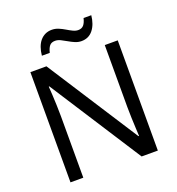

<svg xmlns="http://www.w3.org/2000/svg" viewBox="-159 -1041 1078 1169"><g transform="rotate(-20 380.0 -456.5)"><path d="M663 0H558L176 -593H172Q174 -570 175.5 -538.5Q177 -507 178.5 -471.5Q180 -436 180 -399V0H97V-714H201L582 -123H586Q585 -139 583.5 -171Q582 -203 580.5 -241Q579 -279 579 -311V-714H663ZM197 -784Q200 -814 208.5 -837.5Q217 -861 231 -877.5Q245 -894 264 -903Q283 -912 307 -912Q329 -912 349.5 -903.5Q370 -895 389 -883.5Q408 -872 425.5 -863.5Q443 -855 459 -855Q482 -855 494.5 -869.5Q507 -884 514 -913H564Q558 -855 530 -820Q502 -785 455 -785Q434 -785 414 -793.5Q394 -802 374.5 -813.5Q355 -825 337.5 -833.5Q320 -842 303 -842Q279 -842 267 -827.5Q255 -813 248 -784Z"/></g></svg>

Font: Noto Sans Khmer UI
Style: Regular
Weight: 400
Designer: Danh Hong and the Monotype Design Team
Foundry: Monotype Imaging Inc.
Version: Version 2.002